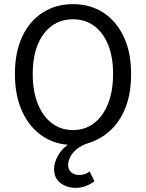

<svg xmlns="http://www.w3.org/2000/svg" viewBox="-20 -688 704 927"><path d="M346 219Q303 219 272 196Q241 173 241 127Q241 95 263.5 57.5Q286 20 331 -3L332 12Q250 12 186.5 -30Q123 -72 87.5 -149Q52 -226 52 -331Q52 -436 87.5 -511.5Q123 -587 186.5 -627.5Q250 -668 332 -668Q415 -668 478 -627.5Q541 -587 577 -511.5Q613 -436 613 -331Q613 -236 586 -168.5Q559 -101 513.5 -59Q468 -17 412 1Q373 13 350.5 32Q328 51 318.5 71Q309 91 309 107Q309 133 325 145Q341 157 362 157Q377 157 389.5 152.5Q402 148 413 140L436 187Q420 200 396 209.5Q372 219 346 219ZM332 -60Q391 -60 434.5 -93.5Q478 -127 502 -188Q526 -249 526 -331Q526 -413 502 -472Q478 -531 434.5 -563Q391 -595 332 -595Q274 -595 230 -563Q186 -531 162 -472Q138 -413 138 -331Q138 -249 162 -188Q186 -127 230 -93.5Q274 -60 332 -60Z"/></svg>

Font: Mada
Style: Regular
Weight: 400
Designer: Khaled Hosny
Version: Version 1.5